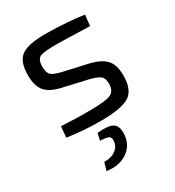

<svg xmlns="http://www.w3.org/2000/svg" viewBox="-179 -604 865 950"><g transform="rotate(-30 254.0 -128.5)"><path d="M300 -197 160 -229Q100 -243 75 -274Q50 -305 50 -365Q50 -446 92.5 -473.5Q135 -501 240 -499Q357 -497 445 -484L438 -422Q285 -427 253 -427Q179 -428 156 -418Q133 -408 133 -365Q133 -330 148.5 -317Q164 -304 204 -295L346 -263Q406 -248 432.5 -218.5Q459 -189 459 -129Q459 -44 412 -16.5Q365 11 251 11Q149 11 60 -3L66 -65Q151 -60 234 -61Q319 -61 348 -74Q377 -87 377 -129Q377 -162 359.5 -174.5Q342 -187 300 -197ZM197 94 206 54Q267 48 292.5 62Q318 76 317 119Q316 182 269 216Q222 250 150 240L163 195Q204 196 229.5 176.5Q255 157 256 126Q257 108 245 101.5Q233 95 197 94Z"/></g></svg>

Font: Exo 2.0
Style: Regular
Weight: 400
Designer: Natanael Gama
Version: Version 1.001;PS 001.001;hotconv 1.0.70;makeotf.lib2.5.58329